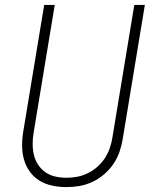

<svg xmlns="http://www.w3.org/2000/svg" viewBox="-20 -755 640 782"><path d="M250 7Q221 7 192.5 1Q164 -5 140.5 -19.5Q117 -34 101 -56.5Q85 -79 77.5 -106Q70 -133 70 -162.5Q70 -192 75 -221L160 -735H203L117 -215Q113 -192 113 -169Q113 -146 118 -124.5Q123 -103 135 -84.5Q147 -66 165 -53.5Q183 -41 205 -36Q227 -31 250 -31Q272 -31 294 -35Q316 -39 337.5 -49.5Q359 -60 377 -76Q395 -92 407.5 -111.5Q420 -131 427.5 -153Q435 -175 438 -196L527 -735H570L480 -190Q476 -164 467 -137.5Q458 -111 442 -87.5Q426 -64 404 -45Q382 -26 356 -14Q330 -2 303.5 2.5Q277 7 250 7Z"/></svg>

Font: Iosevka XLt Ex Obl
Style: Regular
Weight: 200
Width: 7
Italic angle: -9°
Monospace: yes
Designer: Belleve Invis
Foundry: Belleve Invis
Version: Version 32.5.0; ttfautohint (v1.8.4)